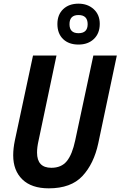

<svg xmlns="http://www.w3.org/2000/svg" viewBox="-20 -1017 657 1047"><path d="M524 -887Q524 -937 491 -967Q458 -997 408 -997Q356 -997 324.5 -967Q293 -937 293 -886Q293 -834 324 -804Q355 -774 408 -774Q460 -774 492 -804.5Q524 -835 524 -887ZM359 -885Q359 -935 408 -935Q458 -935 458 -885Q458 -836 408 -836Q359 -836 359 -885ZM516 -236 617 -714H489L390 -251Q374 -175 344.5 -138.5Q315 -102 260 -102Q182 -102 182 -185Q182 -214 190 -249L288 -714H160L61 -251Q52 -208 52 -170Q52 -87 102 -38.5Q152 10 246 10Q367 10 429.5 -57Q492 -124 516 -236Z"/></svg>

Font: Noto Sans UI SemiCondensed
Style: Bold Italic
Weight: 700
Width: 4
Designer: Monotype Design Team
Foundry: Monotype Imaging Inc.
Version: 1.001